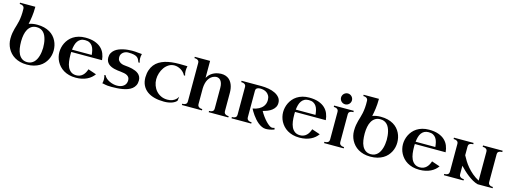

<svg xmlns="http://www.w3.org/2000/svg" viewBox="-9 -1671 6901 2592"><g transform="rotate(15 3441.5 -375.0)"><path d="M43.9 -769H257.8Q257.8 -728.5 255.4 -694.3Q252.9 -660.2 249 -630.4Q245.1 -600.6 240.2 -574.2Q235.4 -547.9 230 -522.9Q255.9 -532.2 284.2 -537.1Q312.5 -542 346.2 -542Q400.4 -542 444.1 -530.8Q487.8 -519.5 521.7 -499.8Q555.7 -480 579.8 -453.1Q604 -426.3 619.6 -395Q635.3 -363.8 642.6 -329.8Q649.9 -295.9 649.9 -262.2Q649.9 -230 642.6 -197Q635.3 -164.1 619.4 -133.3Q603.5 -102.5 579.3 -75.4Q555.2 -48.3 521.2 -28.3Q487.3 -8.3 443.8 3.4Q400.4 15.1 346.2 15.1Q293.9 15.1 251.5 3.7Q209 -7.8 175.3 -27.8Q141.6 -47.9 116.9 -75Q92.3 -102.1 76.2 -132.8Q60.1 -163.6 52 -196.8Q43.9 -230 43.9 -262.2V-271Q44.4 -314 50 -346.7Q55.7 -379.4 63.5 -408.4Q71.3 -437.5 80.3 -465.8Q89.4 -494.1 96.2 -527.8Q103 -561.5 106.9 -604Q110.8 -646.5 108.9 -704.1Q108.4 -711.4 105.7 -719.5Q103 -727.5 95.7 -734.6Q88.4 -741.7 75.9 -746.3Q63.5 -751 43.9 -751ZM192.9 -264.2Q192.9 -217.8 199.5 -173.8Q206.1 -129.9 222.9 -95.7Q239.7 -61.5 268.8 -40.3Q297.9 -19 342.8 -18.1Q372.6 -18.1 396 -28.1Q419.4 -38.1 437 -55.7Q454.6 -73.2 466.8 -96.7Q479 -120.1 486.8 -147Q494.6 -173.8 498.3 -202.6Q502 -231.4 502.9 -259.8Q502.9 -288.6 500 -318.4Q497.1 -348.1 490.2 -375.7Q483.4 -403.3 472.2 -427.5Q460.9 -451.7 443.8 -469.5Q426.8 -487.3 403.3 -497.6Q379.9 -507.8 349.1 -507.8Q305.7 -507.8 276.1 -488.5Q246.6 -469.2 228.3 -436.8Q210 -404.3 201.7 -361.8Q193.4 -319.3 192.9 -272.9Z M883.8 -305.2Q882.8 -294.4 882.8 -284.4Q882.8 -274.4 882.8 -264.2Q882.8 -217.8 888.7 -173.8Q894.5 -129.9 910.4 -95.7Q926.3 -61.5 954.6 -40.3Q982.9 -19 1027.8 -18.1Q1056.6 -18.1 1079.3 -27.3Q1102.1 -36.6 1119.1 -53Q1136.2 -69.3 1148.4 -91.3Q1160.6 -113.3 1168.9 -139.2L1284.2 -100.1Q1266.6 -75.2 1242.2 -54.2Q1217.8 -33.2 1186.3 -17.8Q1154.8 -2.4 1116 6.3Q1077.1 15.1 1030.8 15.1Q978.5 15.1 936 3.7Q893.6 -7.8 860.1 -27.8Q826.7 -47.9 802 -75Q777.3 -102.1 761 -132.8Q744.6 -163.6 736.8 -196.8Q729 -230 729 -262.2Q729 -293 736.1 -325.4Q743.2 -357.9 758.3 -389.2Q773.4 -420.4 796.6 -448Q819.8 -475.6 852.3 -496.6Q884.8 -517.6 926.8 -529.8Q968.8 -542 1021 -542Q1097.7 -542 1151.6 -522.9Q1205.6 -503.9 1240.5 -471.4Q1275.4 -439 1292.7 -396Q1310.1 -353 1314 -305.2ZM1023.9 -507.8Q988.3 -507.8 963.6 -494.6Q939 -481.4 922.9 -458.5Q906.7 -435.5 898.2 -404.5Q889.6 -373.5 885.7 -337.9H1161.1Q1158.2 -373 1150.6 -403.8Q1143.1 -434.6 1127.7 -457.8Q1112.3 -481 1087.2 -494.4Q1062 -507.8 1023.9 -507.8Z M1531.7 9.8Q1497.1 9.8 1475.3 7.6Q1453.6 5.4 1439.7 2.4Q1425.8 -0.5 1417 -2.7Q1408.2 -4.9 1398.9 -4.9Q1402.8 -21.5 1404.3 -35.2Q1405.8 -48.8 1405.8 -60.1Q1405.8 -76.7 1402.8 -91.1Q1399.9 -105.5 1396 -121.1L1412.6 -122.1Q1423.3 -98.6 1444.1 -80.8Q1464.8 -63 1490.5 -50.8Q1516.1 -38.6 1543.9 -32.2Q1571.8 -25.9 1596.7 -25.9Q1627.4 -25.9 1651.4 -33.9Q1675.3 -42 1691.9 -56.2Q1708.5 -70.3 1717 -89.8Q1725.6 -109.4 1725.6 -132.8Q1725.6 -157.7 1715.6 -173.6Q1705.6 -189.5 1688 -199.2Q1670.4 -209 1647 -213.6Q1623.5 -218.3 1596.7 -221.2Q1576.2 -223.1 1552.7 -226.1Q1529.3 -229 1505.9 -234.9Q1482.4 -240.7 1460.7 -250.5Q1439 -260.3 1422.4 -275.4Q1405.8 -290.5 1395.8 -312.3Q1385.7 -334 1385.7 -363.8Q1385.7 -398.9 1399.9 -425.3Q1414.1 -451.7 1437.3 -470.7Q1460.4 -489.7 1490.7 -502Q1521 -514.2 1553 -521.2Q1585 -528.3 1616.5 -531.2Q1647.9 -534.2 1673.8 -534.2Q1719.7 -534.2 1754.2 -529.5Q1788.6 -524.9 1812 -524.9Q1807.1 -507.8 1805.4 -491.9Q1803.7 -476.1 1803.7 -463.9Q1803.7 -448.2 1806.4 -433.8Q1809.1 -419.4 1814 -403.8L1796.9 -402.8Q1788.1 -423.3 1780 -440.7Q1772 -458 1755.6 -470.5Q1739.3 -482.9 1710 -490Q1680.7 -497.1 1628.9 -497.1Q1612.3 -497.1 1594.2 -491.5Q1576.2 -485.8 1561.3 -474.4Q1546.4 -462.9 1536.6 -445.8Q1526.9 -428.7 1526.9 -405.8Q1526.9 -375.5 1540.3 -357.9Q1553.7 -340.3 1572.8 -330.8Q1591.8 -321.3 1612.3 -318.1Q1632.8 -314.9 1647 -314Q1664.6 -312.5 1687.7 -309.6Q1710.9 -306.6 1735.1 -300.5Q1759.3 -294.4 1782.7 -284.7Q1806.2 -274.9 1824.7 -259.3Q1843.3 -243.7 1854.5 -221.4Q1865.7 -199.2 1865.7 -168.9Q1865.7 -128.9 1851.1 -100.1Q1836.4 -71.3 1811.3 -51.5Q1786.1 -31.7 1752.7 -19.5Q1719.2 -7.3 1682.1 -1Q1645 5.4 1606.4 7.6Q1567.9 9.8 1531.7 9.8Z M2451.2 -394 2435.1 -393.1Q2423.8 -416 2406.2 -434.1Q2388.7 -452.1 2367.4 -464.6Q2346.2 -477.1 2323 -483.6Q2299.8 -490.2 2277.8 -490.2Q2234.4 -490.2 2199.2 -468.3Q2164.1 -446.3 2139.2 -411.4Q2114.3 -376.5 2100.6 -333Q2086.9 -289.6 2086.9 -247.1Q2086.9 -202.1 2102.1 -160.9Q2117.2 -119.6 2145 -88.1Q2172.9 -56.6 2212.9 -37.8Q2252.9 -19 2302.7 -19Q2343.8 -19 2370.8 -30.5Q2397.9 -42 2414.3 -56.4Q2430.7 -70.8 2438.2 -83.5Q2445.8 -96.2 2447.8 -99.1L2440.9 -42Q2432.1 -29.3 2415.3 -18.1Q2398.4 -6.8 2375.7 1.5Q2353 9.8 2325 14.4Q2296.9 19 2265.1 19Q2192.4 19 2132.6 3.7Q2072.8 -11.7 2029.5 -43.2Q1986.3 -74.7 1962.6 -122.3Q1939 -169.9 1939 -233.9Q1940.4 -291.5 1955.1 -335.4Q1969.7 -379.4 1995.6 -412.1Q2021.5 -444.8 2057.4 -466.8Q2093.3 -488.8 2136.7 -502.2Q2180.2 -515.6 2230.7 -521.2Q2281.2 -526.9 2335.9 -526.9Q2372.1 -526.9 2399.2 -525.9Q2426.3 -524.9 2448.7 -524.9Q2444.3 -507.8 2442.6 -488.8Q2440.9 -469.7 2440.9 -457Q2440.9 -439.9 2443.6 -424.8Q2446.3 -409.7 2451.2 -394Z M2792 0H2511.7V-18.1Q2532.2 -18.1 2544.9 -22.2Q2557.6 -26.4 2564.9 -33.4Q2572.3 -40.5 2575 -49.6Q2577.6 -58.6 2577.6 -68.8V-607.9Q2577.6 -615.2 2575 -623.5Q2572.3 -631.8 2564.9 -638.9Q2557.6 -646 2544.9 -650.9Q2532.2 -655.8 2511.7 -655.8V-673.8H2725.6V-437Q2735.4 -454.1 2749 -470.5Q2762.7 -486.8 2781 -500.5Q2799.3 -514.2 2822.5 -524.4Q2845.7 -534.7 2875 -540Q2916 -547.4 2948.2 -542.5Q2980.5 -537.6 3004.9 -523.9Q3029.3 -510.3 3046.4 -489Q3063.5 -467.8 3074.2 -441.9Q3085 -416 3089.8 -386.7Q3094.7 -357.4 3094.7 -328.1V-68.8Q3094.7 -61.5 3097.2 -52.7Q3099.6 -43.9 3106.4 -36.4Q3113.3 -28.8 3126.2 -23.4Q3139.2 -18.1 3160.6 -18.1V0H2886.7V-18.1Q2907.2 -18.1 2919.9 -22.2Q2932.6 -26.4 2939.9 -33.4Q2947.3 -40.5 2950 -49.6Q2952.6 -58.6 2952.6 -68.8V-357.9Q2952.6 -396 2943.8 -422.4Q2935.1 -448.7 2920.4 -464.1Q2905.8 -479.5 2886.2 -484.4Q2866.7 -489.3 2844.7 -483.9Q2814.5 -476.6 2792.2 -458.3Q2770 -439.9 2755.6 -414.3Q2741.2 -388.7 2733.9 -356.9Q2726.6 -325.2 2725.6 -291V-68.8Q2725.6 -61.5 2728 -52.7Q2730.5 -43.9 2737.5 -36.4Q2744.6 -28.8 2757.6 -23.4Q2770.5 -18.1 2792 -18.1Z M3805.7 -3.9Q3771 8.8 3741.9 13.9Q3712.9 19 3689 19Q3660.2 19 3632.6 6.3Q3605 -6.3 3580.1 -26.4Q3555.2 -46.4 3533.4 -71.3Q3511.7 -96.2 3494.4 -120.6Q3477.1 -145 3464.6 -166.5Q3452.1 -188 3445.8 -201.2Q3493.2 -209 3530.8 -229Q3546.9 -237.8 3562 -249.8Q3577.1 -261.7 3589.1 -278.3Q3601.1 -294.9 3608.4 -315.9Q3615.7 -336.9 3615.7 -363.8Q3615.7 -400.9 3602.1 -425Q3588.4 -449.2 3568.1 -463.4Q3547.9 -477.5 3524.2 -483.2Q3500.5 -488.8 3481 -488.8Q3461.4 -488.8 3448.5 -484.9Q3435.5 -481 3428 -474.6Q3420.4 -468.3 3417.5 -459.7Q3414.6 -451.2 3414.6 -441.9V-68.8Q3414.6 -61.5 3417 -52.7Q3419.4 -43.9 3426.5 -36.4Q3433.6 -28.8 3446.5 -23.4Q3459.5 -18.1 3481 -18.1V0H3205.6V-18.1Q3226.1 -18.1 3239 -22.2Q3252 -26.4 3259.3 -33.4Q3266.6 -40.5 3269.3 -49.6Q3272 -58.6 3272 -68.8V-458Q3272 -465.3 3269.3 -473.9Q3266.6 -482.4 3259.3 -489.5Q3252 -496.6 3239 -501.2Q3226.1 -505.9 3205.6 -505.9V-524.9H3481Q3533.7 -524.9 3584.5 -515.9Q3635.3 -506.8 3675 -487.3Q3714.8 -467.8 3739.3 -437.3Q3763.7 -406.7 3763.7 -363.8Q3763.7 -329.6 3748.5 -303.7Q3733.4 -277.8 3708.5 -258.5Q3683.6 -239.3 3651.6 -226.3Q3619.6 -213.4 3585.9 -205.1Q3604.5 -170.9 3628.9 -137.5Q3653.3 -104 3678.2 -77.6Q3703.1 -51.3 3726.3 -35.2Q3749.5 -19 3765.6 -19Q3770.5 -19 3779.5 -20.3Q3788.6 -21.5 3799.8 -25.9Z M4011.2 -305.2Q4010.3 -294.4 4010.3 -284.4Q4010.3 -274.4 4010.3 -264.2Q4010.3 -217.8 4016.1 -173.8Q4022 -129.9 4037.8 -95.7Q4053.7 -61.5 4082 -40.3Q4110.4 -19 4155.3 -18.1Q4184.1 -18.1 4206.8 -27.3Q4229.5 -36.6 4246.6 -53Q4263.7 -69.3 4275.9 -91.3Q4288.1 -113.3 4296.4 -139.2L4411.6 -100.1Q4394 -75.2 4369.6 -54.2Q4345.2 -33.2 4313.7 -17.8Q4282.2 -2.4 4243.4 6.3Q4204.6 15.1 4158.2 15.1Q4106 15.1 4063.5 3.7Q4021 -7.8 3987.5 -27.8Q3954.1 -47.9 3929.4 -75Q3904.8 -102.1 3888.4 -132.8Q3872.1 -163.6 3864.3 -196.8Q3856.4 -230 3856.4 -262.2Q3856.4 -293 3863.5 -325.4Q3870.6 -357.9 3885.7 -389.2Q3900.9 -420.4 3924.1 -448Q3947.3 -475.6 3979.7 -496.6Q4012.2 -517.6 4054.2 -529.8Q4096.2 -542 4148.4 -542Q4225.1 -542 4279.1 -522.9Q4333 -503.9 4367.9 -471.4Q4402.8 -439 4420.2 -396Q4437.5 -353 4441.4 -305.2ZM4151.4 -507.8Q4115.7 -507.8 4091.1 -494.6Q4066.4 -481.4 4050.3 -458.5Q4034.2 -435.5 4025.6 -404.5Q4017.1 -373.5 4013.2 -337.9H4288.6Q4285.6 -373 4278.1 -403.8Q4270.5 -434.6 4255.1 -457.8Q4239.7 -481 4214.6 -494.4Q4189.5 -507.8 4151.4 -507.8Z M4773.4 0H4499V-18.1Q4519.5 -18.1 4532.5 -22.2Q4545.4 -26.4 4552.7 -33.4Q4560.1 -40.5 4562.7 -49.6Q4565.4 -58.6 4565.4 -68.8V-455.1Q4565.4 -462.4 4563 -471.4Q4560.5 -480.5 4553.5 -488Q4546.4 -495.6 4533.4 -500.7Q4520.5 -505.9 4499 -505.9V-524.9H4773.4V-505.9Q4753.9 -505.9 4741 -502Q4728 -498 4720.5 -491.7Q4712.9 -485.4 4710 -476.8Q4707 -468.3 4707 -459V-68.8Q4707 -61.5 4709.5 -52.7Q4711.9 -43.9 4719 -36.4Q4726.1 -28.8 4739 -23.4Q4752 -18.1 4773.4 -18.1ZM4561 -654.8Q4561 -670.4 4567.1 -684.3Q4573.2 -698.2 4583.5 -708.5Q4593.8 -718.8 4607.7 -724.9Q4621.6 -731 4637.2 -731Q4652.8 -731 4666.7 -724.9Q4680.7 -718.8 4690.9 -708.5Q4701.2 -698.2 4707.3 -684.3Q4713.4 -670.4 4713.4 -654.8Q4713.4 -639.2 4707.3 -625.2Q4701.2 -611.3 4690.9 -601.1Q4680.7 -590.8 4666.7 -585Q4652.8 -579.1 4637.2 -579.1Q4621.6 -579.1 4607.7 -585Q4593.8 -590.8 4583.5 -601.1Q4573.2 -611.3 4567.1 -625.2Q4561 -639.2 4561 -654.8Z M4846.2 -769H5060.1Q5060.1 -728.5 5057.6 -694.3Q5055.2 -660.2 5051.3 -630.4Q5047.4 -600.6 5042.5 -574.2Q5037.6 -547.9 5032.2 -522.9Q5058.1 -532.2 5086.4 -537.1Q5114.7 -542 5148.4 -542Q5202.6 -542 5246.3 -530.8Q5290 -519.5 5324 -499.8Q5357.9 -480 5382.1 -453.1Q5406.2 -426.3 5421.9 -395Q5437.5 -363.8 5444.8 -329.8Q5452.1 -295.9 5452.1 -262.2Q5452.1 -230 5444.8 -197Q5437.5 -164.1 5421.6 -133.3Q5405.8 -102.5 5381.6 -75.4Q5357.4 -48.3 5323.5 -28.3Q5289.6 -8.3 5246.1 3.4Q5202.6 15.1 5148.4 15.1Q5096.2 15.1 5053.7 3.7Q5011.2 -7.8 4977.5 -27.8Q4943.8 -47.9 4919.2 -75Q4894.5 -102.1 4878.4 -132.8Q4862.3 -163.6 4854.2 -196.8Q4846.2 -230 4846.2 -262.2V-271Q4846.7 -314 4852.3 -346.7Q4857.9 -379.4 4865.7 -408.4Q4873.5 -437.5 4882.6 -465.8Q4891.6 -494.1 4898.4 -527.8Q4905.3 -561.5 4909.2 -604Q4913.1 -646.5 4911.1 -704.1Q4910.6 -711.4 4908 -719.5Q4905.3 -727.5 4897.9 -734.6Q4890.6 -741.7 4878.2 -746.3Q4865.7 -751 4846.2 -751ZM4995.1 -264.2Q4995.1 -217.8 5001.7 -173.8Q5008.3 -129.9 5025.1 -95.7Q5042 -61.5 5071 -40.3Q5100.1 -19 5145 -18.1Q5174.8 -18.1 5198.2 -28.1Q5221.7 -38.1 5239.3 -55.7Q5256.8 -73.2 5269 -96.7Q5281.2 -120.1 5289.1 -147Q5296.9 -173.8 5300.5 -202.6Q5304.2 -231.4 5305.2 -259.8Q5305.2 -288.6 5302.2 -318.4Q5299.3 -348.1 5292.5 -375.7Q5285.6 -403.3 5274.4 -427.5Q5263.2 -451.7 5246.1 -469.5Q5229 -487.3 5205.6 -497.6Q5182.1 -507.8 5151.4 -507.8Q5107.9 -507.8 5078.4 -488.5Q5048.8 -469.2 5030.5 -436.8Q5012.2 -404.3 5003.9 -361.8Q4995.6 -319.3 4995.1 -272.9Z M5686 -305.2Q5685.1 -294.4 5685.1 -284.4Q5685.1 -274.4 5685.1 -264.2Q5685.1 -217.8 5690.9 -173.8Q5696.8 -129.9 5712.6 -95.7Q5728.5 -61.5 5756.8 -40.3Q5785.2 -19 5830.1 -18.1Q5858.9 -18.1 5881.6 -27.3Q5904.3 -36.6 5921.4 -53Q5938.5 -69.3 5950.7 -91.3Q5962.9 -113.3 5971.2 -139.2L6086.4 -100.1Q6068.8 -75.2 6044.4 -54.2Q6020 -33.2 5988.5 -17.8Q5957 -2.4 5918.2 6.3Q5879.4 15.1 5833 15.1Q5780.8 15.1 5738.3 3.7Q5695.8 -7.8 5662.4 -27.8Q5628.9 -47.9 5604.2 -75Q5579.6 -102.1 5563.2 -132.8Q5546.9 -163.6 5539.1 -196.8Q5531.2 -230 5531.2 -262.2Q5531.2 -293 5538.3 -325.4Q5545.4 -357.9 5560.5 -389.2Q5575.7 -420.4 5598.9 -448Q5622.1 -475.6 5654.5 -496.6Q5687 -517.6 5729 -529.8Q5771 -542 5823.2 -542Q5899.9 -542 5953.9 -522.9Q6007.8 -503.9 6042.7 -471.4Q6077.6 -439 6095 -396Q6112.3 -353 6116.2 -305.2ZM5826.2 -507.8Q5790.5 -507.8 5765.9 -494.6Q5741.2 -481.4 5725.1 -458.5Q5709 -435.5 5700.4 -404.5Q5691.9 -373.5 5688 -337.9H5963.4Q5960.4 -373 5952.9 -403.8Q5945.3 -434.6 5929.9 -457.8Q5914.6 -481 5889.4 -494.4Q5864.3 -507.8 5826.2 -507.8Z M6448.2 0H6173.8V-18.1Q6194.3 -18.1 6207.3 -22.2Q6220.2 -26.4 6227.5 -33.4Q6234.9 -40.5 6237.5 -49.6Q6240.2 -58.6 6240.2 -68.8V-458Q6240.2 -465.3 6237.5 -473.9Q6234.9 -482.4 6227.5 -489.5Q6220.2 -496.6 6207.3 -501.2Q6194.3 -505.9 6173.8 -505.9V-524.9H6448.2V-505.9Q6428.7 -505.9 6415.8 -502Q6402.8 -498 6395.3 -491.7Q6387.7 -485.4 6384.8 -476.8Q6381.8 -468.3 6381.8 -459V-335Q6398.9 -301.3 6422.9 -262.9Q6446.8 -224.6 6479 -186.5Q6511.2 -148.4 6552.7 -113.3Q6594.2 -78.1 6646 -50.8V-455.1Q6646 -462.4 6643.8 -471.4Q6641.6 -480.5 6634.5 -488Q6627.4 -495.6 6614.5 -500.7Q6601.6 -505.9 6580.1 -505.9V-524.9H6854V-505.9Q6834.5 -505.9 6821.8 -502Q6809.1 -498 6801.5 -491.7Q6793.9 -485.4 6791 -476.8Q6788.1 -468.3 6788.1 -459V-65.9Q6788.1 -58.6 6790.8 -50.3Q6793.5 -42 6800.8 -34.9Q6808.1 -27.8 6820.8 -22.9Q6833.5 -18.1 6854 -18.1V0H6646Q6610.4 -8.8 6573.5 -29.8Q6536.6 -50.8 6502.2 -77.4Q6467.8 -104 6436.8 -133.3Q6405.8 -162.6 6381.8 -188V-68.8Q6381.8 -61.5 6384.3 -52.7Q6386.7 -43.9 6393.8 -36.4Q6400.9 -28.8 6413.8 -23.4Q6426.8 -18.1 6448.2 -18.1Z"/></g></svg>

Font: Uncial Antiqua
Style: Regular
Weight: 400
Version: Version 1.000